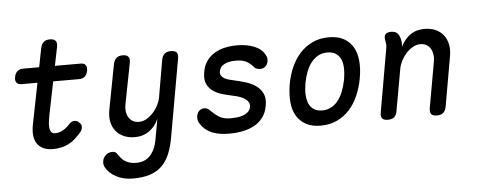

<svg xmlns="http://www.w3.org/2000/svg" viewBox="-57 -856 3115 1253"><g transform="rotate(-5 1500.0 -229.0)"><path d="M491 -530Q515 -530 524.5 -516.5Q534 -503 529.5 -480Q525 -457 511.5 -443.5Q498 -430 474 -430H303L260 -217Q254 -185 251.5 -161.5Q249 -138 252.5 -122.5Q256 -107 264 -99.5Q272 -92 287 -92Q313 -92 337.5 -105.5Q362 -119 383 -143Q400 -161 417.5 -161Q435 -161 448 -149Q463 -137 463.5 -119Q464 -101 449 -83Q428 -59 407.5 -41Q387 -23 364.5 -12Q342 -1 317 4.5Q292 10 264 10Q226 10 200 -2.5Q174 -15 159.5 -37.5Q145 -60 142 -92Q139 -124 147 -163L200 -430H96Q73 -430 63 -443.5Q53 -457 58 -480Q62 -503 76 -516.5Q90 -530 114 -530H220L244 -653Q250 -680 264.5 -692.5Q279 -705 305 -705Q331 -705 342 -692.5Q353 -680 348 -653L323 -530Z M936 0 959 -127Q936 -77 896.5 -49Q857 -21 804 -21Q762 -21 730.5 -35Q699 -49 678.5 -74.5Q658 -100 651 -135.5Q644 -171 652 -214L708 -508Q714 -535 728.5 -547.5Q743 -560 769 -560Q795 -560 806 -547.5Q817 -535 812 -508L760 -241Q755 -217 757.5 -195Q760 -173 770 -156Q780 -139 796.5 -128.5Q813 -118 839 -118Q865 -118 889 -132.5Q913 -147 932.5 -168.5Q952 -190 965 -216Q978 -242 982 -265L1024 -508Q1029 -535 1044 -547.5Q1059 -560 1085 -560Q1112 -560 1122.5 -547.5Q1133 -535 1128 -508L1038 0Q1027 64 1007 110.5Q987 157 955 187.5Q923 218 877 232.5Q831 247 766 247Q733 247 705.5 240Q678 233 656 221Q634 209 617.5 193.5Q601 178 591 160Q585 151 583 139.5Q581 128 583 118Q584 107 589.5 97Q595 87 603.5 79Q612 71 623 66.5Q634 62 647 62Q658 62 666 66Q674 70 679 79Q687 91 697 103.5Q707 116 720.5 125.5Q734 135 753 141Q772 147 798 147Q823 147 845 139Q867 131 885 113.5Q903 96 916 68.5Q929 41 936 0Z M1419 10Q1388 10 1360.5 6Q1333 2 1310 -7Q1287 -16 1267.5 -31Q1248 -46 1233 -69Q1224 -80 1220.5 -94.5Q1217 -109 1220 -124Q1225 -148 1239 -158.5Q1253 -169 1270 -169Q1280 -169 1289 -165Q1298 -161 1307 -151Q1334 -124 1362 -106.5Q1390 -89 1436 -89Q1453 -89 1474.5 -91Q1496 -93 1515.5 -99.5Q1535 -106 1549.5 -118.5Q1564 -131 1568 -152Q1571 -172 1561.5 -186Q1552 -200 1535 -210Q1518 -220 1498 -226Q1478 -232 1461 -235Q1428 -242 1393.5 -252Q1359 -262 1333.5 -280.5Q1308 -299 1295 -328.5Q1282 -358 1290 -404Q1297 -446 1317.5 -475.5Q1338 -505 1369 -524Q1400 -543 1438.5 -551.5Q1477 -560 1519 -560Q1583 -560 1632.5 -539.5Q1682 -519 1701 -479Q1707 -469 1708.5 -459Q1710 -449 1708 -439Q1705 -419 1691 -406Q1677 -393 1656 -393Q1646 -393 1634 -397Q1622 -401 1614 -412Q1596 -433 1571 -447Q1546 -461 1501 -461Q1481 -461 1462 -457.5Q1443 -454 1429 -447Q1415 -440 1405.5 -429.5Q1396 -419 1393 -403Q1389 -385 1396.5 -373Q1404 -361 1417 -353.5Q1430 -346 1447 -341.5Q1464 -337 1478 -334Q1515 -326 1553 -314.5Q1591 -303 1620 -283Q1649 -263 1664.5 -231Q1680 -199 1671 -151Q1663 -105 1639.5 -74Q1616 -43 1581.5 -24.5Q1547 -6 1505 2Q1463 10 1419 10Z M2018 10Q1959 10 1920 -12Q1881 -34 1859 -72Q1837 -110 1833 -162.5Q1829 -215 1839 -276Q1850 -337 1873 -388.5Q1896 -440 1931 -478Q1966 -516 2013 -538Q2060 -560 2119 -560Q2179 -560 2218 -538Q2257 -516 2278.5 -478.5Q2300 -441 2304.5 -389Q2309 -337 2298 -276Q2287 -215 2264 -162.5Q2241 -110 2206 -72Q2171 -34 2124 -12Q2077 10 2018 10ZM2035 -88Q2068 -88 2094.5 -102Q2121 -116 2140.5 -141Q2160 -166 2173.5 -200.5Q2187 -235 2195 -276Q2202 -317 2201 -351Q2200 -385 2189 -409.5Q2178 -434 2156.5 -448Q2135 -462 2102 -462Q2068 -462 2042 -448Q2016 -434 1996 -409Q1976 -384 1963 -350Q1950 -316 1942 -275Q1935 -234 1936.5 -200Q1938 -166 1949 -141Q1960 -116 1981.5 -102Q2003 -88 2035 -88Z M2527 -560Q2553 -560 2567 -547.5Q2581 -535 2587 -509Q2591 -496 2591.5 -482Q2592 -468 2590 -455Q2613 -504 2652 -532Q2691 -560 2745 -560Q2787 -560 2818.5 -546Q2850 -532 2870 -506.5Q2890 -481 2897.5 -445.5Q2905 -410 2897 -367L2840 -42Q2835 -15 2820 -2.5Q2805 10 2779 10Q2752 10 2742 -2.5Q2732 -15 2736 -42L2789 -340Q2794 -364 2791 -386Q2788 -408 2778.5 -425Q2769 -442 2752.5 -452.5Q2736 -463 2710 -463Q2684 -463 2659.5 -448.5Q2635 -434 2616 -412.5Q2597 -391 2584 -365Q2571 -339 2567 -316L2518 -42Q2514 -15 2499 -2.5Q2484 10 2457 10Q2431 10 2420.5 -2.5Q2410 -15 2415 -42L2487 -454Q2490 -468 2489 -481.5Q2488 -495 2485 -509Q2480 -535 2490.5 -547.5Q2501 -560 2527 -560Z"/></g></svg>

Font: Maple Mono Medium
Style: Italic
Weight: 500
Italic angle: -10°
Monospace: yes
Designer: subframe7536
Version: Version 7.000